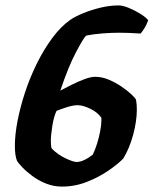

<svg xmlns="http://www.w3.org/2000/svg" viewBox="-20 -690 568 710"><path d="M209 0Q178 0 149.5 -11.5Q121 -23 98.5 -40Q76 -57 61.5 -72.5Q47 -88 43 -95Q35 -114 35 -151Q35 -192 45 -243.5Q55 -295 73 -349.5Q91 -404 116.5 -455.5Q142 -507 173 -549Q204 -591 239 -616Q256 -628 286 -640.5Q316 -653 351 -661.5Q386 -670 419 -670Q434 -670 457 -660.5Q480 -651 500.5 -638Q521 -625 528 -615Q521 -596 513.5 -584.5Q506 -573 500 -566Q452 -569 422 -569Q393 -569 359.5 -566.5Q326 -564 298 -558Q288 -548 260.5 -496Q233 -444 203 -355Q222 -365 246 -377Q270 -389 293 -397.5Q316 -406 332 -406Q357 -406 382 -395.5Q407 -385 429 -370Q451 -355 465.5 -341.5Q480 -328 483 -321Q486 -306 486 -285Q486 -242 472.5 -192Q459 -142 436 -104Q417 -84 381.5 -59.5Q346 -35 301.5 -17.5Q257 0 209 0ZM263 -91Q288 -91 323 -118Q331 -134 338.5 -157.5Q346 -181 350.5 -205Q355 -229 355 -246V-254Q342 -274 314.5 -287.5Q287 -301 267 -301Q251 -301 228.5 -294Q206 -287 189 -280Q179 -259 173.5 -224.5Q168 -190 168 -167Q168 -158 169 -150Q170 -142 172 -140Q194 -118 222.5 -104.5Q251 -91 263 -91Z"/></svg>

Font: Texturina Black
Style: Italic
Weight: 900
Italic angle: -11°
Designer: Guillermo Torres Carreño
Foundry: Omnibus-Type
Version: Version 1.002; ttfautohint (v1.8.3)